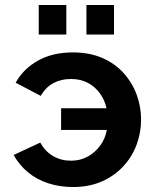

<svg xmlns="http://www.w3.org/2000/svg" viewBox="-20 -744 616 773"><path d="M35 -120 142 -170Q162 -134 194 -115.5Q226 -97 266 -97Q303 -97 333 -113.5Q363 -130 383.5 -158Q404 -186 410 -221H226V-308H409Q402 -340 383 -367Q364 -394 334.5 -410Q305 -426 266 -426Q227 -426 196 -410Q165 -394 144 -358L43 -411Q74 -467 133 -500Q192 -533 273 -533Q340 -533 391 -511Q442 -489 477 -450.5Q512 -412 530 -363.5Q548 -315 548 -263Q548 -210 530 -161.5Q512 -113 476.5 -74.5Q441 -36 390 -13.5Q339 9 274 9Q221 9 174.5 -6Q128 -21 92.5 -50.5Q57 -80 35 -120ZM136 -605V-724H247V-605ZM328 -724H439V-605H328Z"/></svg>

Font: YasnoRaleway
Style: Bold
Weight: 700
Designer: Matt McInerney, Pablo Impallari, Rodrigo Fuenzalida
Foundry: Matt McInerney, Pablo Impallari, Rodrigo Fuenzalida
Version: Version 4.026